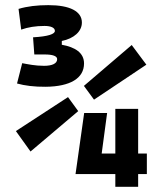

<svg xmlns="http://www.w3.org/2000/svg" viewBox="-20 -723 626 743"><path d="M272 -49.3H426.3V0H514.6V-49.3H548.3V-128.9H514.6V-301.8H426.3V-128.9H373.5L394.5 -285.6H305.7L272.5 -50.8ZM157.2 -387.2C251.5 -388.2 305.2 -419.9 305.2 -477.5C305.2 -518.6 271 -540.5 219.2 -549.8V-564.5C265.6 -573.7 296.9 -601.1 296.9 -635.7C296.9 -679.2 250.5 -703.1 167 -703.1C124 -703.1 85.4 -698.7 51.8 -688.5L62 -608.4C88.4 -617.7 117.7 -622.6 152.3 -622.6C178.2 -622.6 192.4 -615.2 192.4 -603.5C192.4 -591.3 167.5 -582 107.9 -578.6L112.8 -512.2H153.8C184.1 -512.2 201.2 -505.9 201.2 -494.1C201.2 -477.5 182.6 -468.3 150.4 -468.3C115.2 -468.3 87.4 -474.6 65.9 -478.5L45.9 -399.9C75.2 -391.6 112.8 -386.7 157.2 -387.2ZM98.1 -136.7 282.7 -293 243.2 -347.2 41.5 -215.8ZM343.8 -337.4 546.4 -472.7 489.7 -548.8 304.7 -390.6Z"/></svg>

Font: Cascadia Code NF SemiBold
Style: Regular
Weight: 600
Monospace: yes
Designer: Aaron Bell
Foundry: Saja Typeworks
Version: Version 2404.023